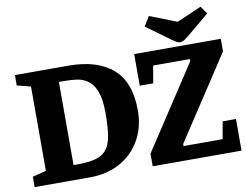

<svg xmlns="http://www.w3.org/2000/svg" viewBox="-87 -971 1400 1094"><g transform="rotate(-10 612.5 -424.0)"><path d="M28 0V-60L107 -80V-568L28 -588V-648H337Q504 -648 593.5 -570Q683 -492 683 -329Q683 -233 641 -158.5Q599 -84 523.5 -42Q448 0 349 0ZM289 -85Q354 -85 395 -96Q436 -107 459 -135Q482 -163 490.5 -214Q499 -265 499 -345Q499 -425 482 -469.5Q465 -514 436.5 -535Q408 -556 373.5 -561Q339 -566 305 -566Q296 -566 286.5 -566Q277 -566 268 -566V-85Q273 -85 278.5 -85Q284 -85 289 -85ZM711 0V-73L1026 -553V-565H813L796 -465H718V-648H1219V-575L904 -95V-83H1130L1148 -183H1225V0ZM987 -669Q978 -669 966.5 -675.5Q955 -682 944 -690L804 -792L838 -847L994 -786L1137 -848L1168 -804L1034 -692Q1024 -684 1012.5 -676.5Q1001 -669 987 -669Z"/></g></svg>

Font: Faustina Light ExtraBold
Style: Regular
Weight: 800
Version: Version 1.200